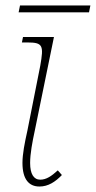

<svg xmlns="http://www.w3.org/2000/svg" viewBox="-20 -671 350 701"><path d="M48 -626H305L310 -651H53ZM124 10C156 10 182 -7 206 -32L191 -49C168 -28 149 -15 127 -15C103 -15 90 -36 90 -76C90 -110 98 -152 107 -194L177 -536H64L60 -516H80C137 -516 140 -505 127 -431L80 -194C70 -149 62 -109 62 -76C62 -16 86 10 124 10Z"/></svg>

Font: Noto Serif SemiCondensed Thin
Style: Italic
Weight: 100
Width: 4
Italic angle: -12°
Designer: Monotype Design Team
Foundry: Monotype Imaging Inc.
Version: Version 2.013